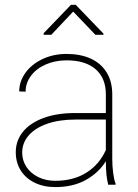

<svg xmlns="http://www.w3.org/2000/svg" viewBox="-20 -760 568 790"><path d="M44.9 0ZM455.6 -4.4V0H425.3Q415.5 -35.6 415.5 -96.7Q386.7 -49.8 334 -20Q281.2 9.8 207.5 9.8Q159.2 9.8 122.1 -8.5Q85 -26.9 64.9 -59.3Q44.9 -91.8 44.9 -133.8Q44.9 -181.2 74.2 -217.5Q103.5 -253.9 158.7 -274.4Q213.9 -294.9 289.1 -294.9H415.5V-372.1Q415.5 -438.5 373.5 -475.1Q331.5 -511.7 254.4 -511.7Q207 -511.7 168.5 -494.9Q129.9 -478 107.7 -448.5Q85.4 -418.9 85.4 -382.8L59.1 -383.8Q59.1 -424.8 84.5 -460.2Q109.9 -495.6 154.5 -516.8Q199.2 -538.1 254.4 -538.1Q310.1 -538.1 352.3 -519.3Q394.5 -500.5 418.2 -462.9Q441.9 -425.3 441.9 -371.1V-106.4Q441.9 -76.7 445.6 -48.3Q449.2 -20 455.6 -4.4ZM415.5 -142.6V-268.1H290.5Q223.6 -268.1 174.1 -250.7Q124.5 -233.4 97.9 -202.6Q71.3 -171.9 71.3 -131.8Q71.3 -100.1 88.6 -73.5Q106 -46.9 137.2 -31.5Q168.5 -16.1 207.5 -16.1Q282.2 -16.1 335.4 -49.6Q388.7 -83 415.5 -142.6ZM405.8 -616.7H372.6L281.2 -712.4L190.9 -616.7H159.7V-623.5L272 -740.2H291.5L405.8 -621.6Z"/></svg>

Font: Heebo Thin
Style: Regular
Weight: 250
Designer: Oded Ezer
Foundry: Meir Sadan
Version: Version 2.001; ttfautohint (v1.5.14-ce02) -l 8 -r 50 -G 200 